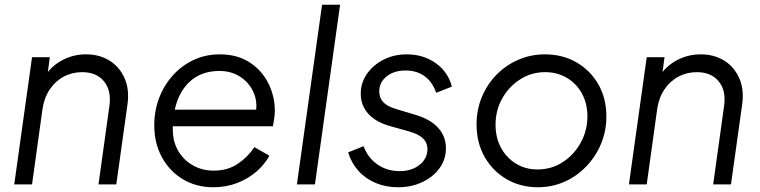

<svg xmlns="http://www.w3.org/2000/svg" viewBox="-20 -777 3204 809"><path d="M40 0 115 -536H190L176 -432L159 -438Q185 -490 234.5 -519Q284 -548 342 -548Q400 -548 442.5 -521Q485 -494 505.5 -446Q526 -398 517 -336L470 0H395L441 -331Q450 -396 418 -434.5Q386 -473 326 -473Q284 -473 248.5 -454Q213 -435 189.5 -400Q166 -365 159 -317L115 0Z M630 -249Q630 -310 650.5 -364Q671 -418 708.5 -459.5Q746 -501 796 -524.5Q846 -548 906 -548Q980 -548 1032 -514Q1084 -480 1111 -425.5Q1138 -371 1138 -310Q1138 -294 1135 -275Q1132 -256 1130 -245H677L682 -315H1092L1054 -286Q1068 -339 1050.5 -382.5Q1033 -426 994.5 -452Q956 -478 905 -478Q841 -478 797 -447Q753 -416 730.5 -360.5Q708 -305 708 -232Q708 -179 732 -139.5Q756 -100 795 -79Q834 -58 880 -58Q939 -58 981.5 -86.5Q1024 -115 1052 -157L1115 -121Q1096 -85 1061 -54.5Q1026 -24 979.5 -6Q933 12 879 12Q807 12 751 -21.5Q695 -55 662.5 -114Q630 -173 630 -249Z M1231 0 1337 -757H1413L1307 0Z M1447 -135 1512 -161Q1530 -112 1570.5 -84Q1611 -56 1664 -56Q1715 -56 1748 -82.5Q1781 -109 1781 -149Q1781 -176 1761.5 -194.5Q1742 -213 1701 -224L1626 -245Q1564 -262 1532 -297.5Q1500 -333 1500 -382Q1500 -428 1526 -465.5Q1552 -503 1596 -525.5Q1640 -548 1693 -548Q1764 -548 1816 -511Q1868 -474 1884 -412L1818 -386Q1802 -432 1769 -456Q1736 -480 1689 -480Q1640 -480 1609 -455Q1578 -430 1578 -392Q1578 -365 1594.5 -347Q1611 -329 1648 -318L1734 -292Q1794 -274 1826.5 -238Q1859 -202 1859 -152Q1859 -106 1832.5 -69Q1806 -32 1760 -10Q1714 12 1657 12Q1606 12 1563 -6Q1520 -24 1490 -57.5Q1460 -91 1447 -135Z M1988 -253Q1988 -314 2010 -367.5Q2032 -421 2071.5 -461.5Q2111 -502 2163.5 -525Q2216 -548 2276 -548Q2350 -548 2408.5 -514.5Q2467 -481 2501 -422Q2535 -363 2535 -286Q2535 -225 2512.5 -171Q2490 -117 2450 -75.5Q2410 -34 2358 -11Q2306 12 2246 12Q2174 12 2115.5 -21.5Q2057 -55 2022.5 -115Q1988 -175 1988 -253ZM2455 -287Q2455 -341 2432 -383Q2409 -425 2368.5 -449Q2328 -473 2277 -473Q2219 -473 2171.5 -442.5Q2124 -412 2096 -362Q2068 -312 2068 -251Q2068 -197 2091 -154.5Q2114 -112 2154 -87.5Q2194 -63 2245 -63Q2304 -63 2351.5 -94Q2399 -125 2427 -176Q2455 -227 2455 -287Z M2630 0 2705 -536H2780L2766 -432L2749 -438Q2775 -490 2824.5 -519Q2874 -548 2932 -548Q2990 -548 3032.5 -521Q3075 -494 3095.5 -446Q3116 -398 3107 -336L3060 0H2985L3031 -331Q3040 -396 3008 -434.5Q2976 -473 2916 -473Q2874 -473 2838.5 -454Q2803 -435 2779.5 -400Q2756 -365 2749 -317L2705 0Z"/></svg>

Font: Kosmopol Plus Jakarta Sans Italic It
Style: Regular
Weight: 400
Italic angle: -8.04999°
Designer: Gumpita Rahayu
Foundry: Tokotype
Version: Version 2.006